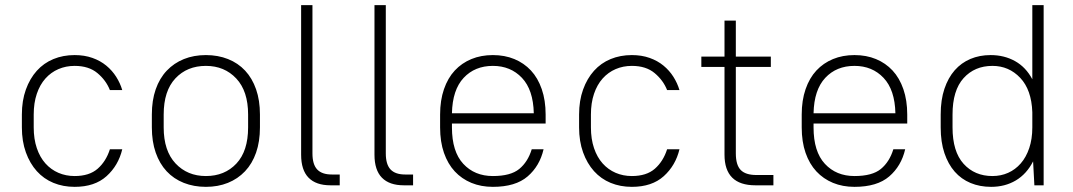

<svg xmlns="http://www.w3.org/2000/svg" viewBox="-20 -720 4170 746"><path d="M270 6Q225 6 187.5 -9.5Q150 -25 123 -55Q96 -85 80.5 -128Q65 -171 65 -225V-275Q65 -329 80.5 -372Q96 -415 123 -445Q150 -475 187.5 -490.5Q225 -506 270 -506Q308 -506 339 -495Q370 -484 393 -465Q416 -446 431.5 -421.5Q447 -397 455 -370H407Q392 -408 358.5 -436Q325 -464 270 -464Q236 -464 207 -451.5Q178 -439 156.5 -415Q135 -391 123 -355.5Q111 -320 111 -275V-225Q111 -180 123 -144.5Q135 -109 156.5 -85Q178 -61 207 -48.5Q236 -36 270 -36Q327 -36 359.5 -64.5Q392 -93 407 -140H455Q440 -77 394 -35.5Q348 6 270 6Z M780 6Q733 6 694 -9.5Q655 -25 627.5 -54.5Q600 -84 585 -127Q570 -170 570 -225V-275Q570 -330 585 -373Q600 -416 628 -445.5Q656 -475 694.5 -490.5Q733 -506 780 -506Q827 -506 866 -490.5Q905 -475 932.5 -445.5Q960 -416 975 -373Q990 -330 990 -275V-225Q990 -170 975 -127Q960 -84 932 -54.5Q904 -25 865.5 -9.5Q827 6 780 6ZM780 -36Q853 -36 898.5 -84.5Q944 -133 944 -225V-275Q944 -366 898 -415Q852 -464 780 -464Q707 -464 661.5 -415.5Q616 -367 616 -275V-225Q616 -134 662 -85Q708 -36 780 -36Z M1264 0Q1208 0 1179 -29.5Q1150 -59 1150 -119V-700H1194V-124Q1194 -81 1212.5 -61.5Q1231 -42 1269 -42H1300V0H1264Z M1549 0Q1493 0 1464 -29.5Q1435 -59 1435 -119V-700H1479V-124Q1479 -81 1497.5 -61.5Q1516 -42 1554 -42H1585V0H1549Z M1895 6Q1849 6 1811.5 -9.5Q1774 -25 1747 -54Q1720 -83 1705 -126Q1690 -169 1690 -225V-275Q1690 -330 1705 -373.5Q1720 -417 1747 -446Q1774 -475 1811.5 -490.5Q1849 -506 1895 -506Q1941 -506 1978.5 -490.5Q2016 -475 2043 -446Q2070 -417 2085 -373.5Q2100 -330 2100 -275V-240H1736V-225Q1736 -131 1780 -83.5Q1824 -36 1895 -36Q1964 -36 1997.5 -63.5Q2031 -91 2046 -140H2092Q2077 -75 2030 -34.5Q1983 6 1895 6ZM1895 -464Q1825 -464 1781.5 -417.5Q1738 -371 1736 -280H2054Q2052 -371 2008 -417.5Q1964 -464 1895 -464Z M2435 6Q2390 6 2352.5 -9.5Q2315 -25 2288 -55Q2261 -85 2245.5 -128Q2230 -171 2230 -225V-275Q2230 -329 2245.5 -372Q2261 -415 2288 -445Q2315 -475 2352.5 -490.5Q2390 -506 2435 -506Q2473 -506 2504 -495Q2535 -484 2558 -465Q2581 -446 2596.5 -421.5Q2612 -397 2620 -370H2572Q2557 -408 2523.5 -436Q2490 -464 2435 -464Q2401 -464 2372 -451.5Q2343 -439 2321.5 -415Q2300 -391 2288 -355.5Q2276 -320 2276 -275V-225Q2276 -180 2288 -144.5Q2300 -109 2321.5 -85Q2343 -61 2372 -48.5Q2401 -36 2435 -36Q2492 -36 2524.5 -64.5Q2557 -93 2572 -140H2620Q2605 -77 2559 -35.5Q2513 6 2435 6Z M2705 -500H2795V-640H2839V-500H2975V-460H2839V-124Q2839 -79 2858 -59.5Q2877 -40 2919 -40H2985V0H2915Q2795 0 2795 -119V-460H2705Z M3300 6Q3254 6 3216.5 -9.5Q3179 -25 3152 -54Q3125 -83 3110 -126Q3095 -169 3095 -225V-275Q3095 -330 3110 -373.5Q3125 -417 3152 -446Q3179 -475 3216.5 -490.5Q3254 -506 3300 -506Q3346 -506 3383.5 -490.5Q3421 -475 3448 -446Q3475 -417 3490 -373.5Q3505 -330 3505 -275V-240H3141V-225Q3141 -131 3185 -83.5Q3229 -36 3300 -36Q3369 -36 3402.5 -63.5Q3436 -91 3451 -140H3497Q3482 -75 3435 -34.5Q3388 6 3300 6ZM3300 -464Q3230 -464 3186.5 -417.5Q3143 -371 3141 -280H3459Q3457 -371 3413 -417.5Q3369 -464 3300 -464Z M3831 6Q3787 6 3751 -9Q3715 -24 3689.5 -53Q3664 -82 3649.5 -125Q3635 -168 3635 -225V-275Q3635 -332 3649.5 -375Q3664 -418 3689.5 -447Q3715 -476 3750.5 -491Q3786 -506 3829 -506Q3882 -506 3924 -482.5Q3966 -459 3991 -412V-700H4035V0H3999L3994 -93Q3969 -44 3927 -19Q3885 6 3831 6ZM3836 -36Q3869 -36 3897 -48.5Q3925 -61 3946 -85Q3967 -109 3979 -144.5Q3991 -180 3991 -225V-284Q3988 -371 3944 -417.5Q3900 -464 3836 -464Q3767 -464 3724 -416.5Q3681 -369 3681 -275V-225Q3681 -131 3724 -83.5Q3767 -36 3836 -36Z"/></svg>

Font: PT Root UI Web Light
Style: Regular
Weight: 300
Designer: Vitaly Kuzmin
Foundry: ParaType Ltd.
Version: Version 1.000W